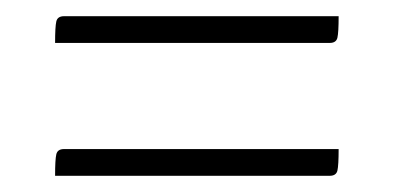

<svg xmlns="http://www.w3.org/2000/svg" viewBox="-20 -400 485 237"><path d="M48 -347Q48 -367 49.5 -373.5Q51 -380 59 -380H398Q398 -360 396.5 -353.5Q395 -347 387 -347ZM48 -183Q48 -203 49.5 -209.5Q51 -216 59 -216H398Q398 -196 396.5 -189.5Q395 -183 387 -183Z"/></svg>

Font: Yanone Kaffeesatz Thin
Style: Regular
Weight: 250
Designer: Yanone
Foundry: Yanone Font Production. Not for release.
Version: Version 1.002